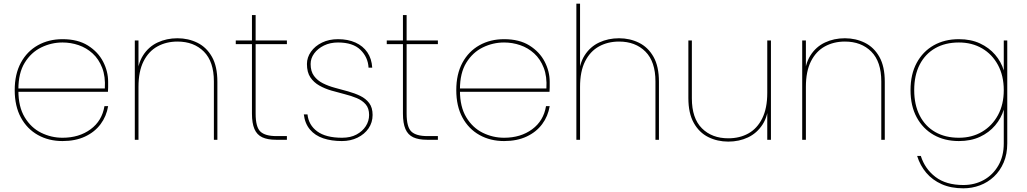

<svg xmlns="http://www.w3.org/2000/svg" viewBox="-20 -760 5582 1044"><path d="M70 -261V-279H550Q554 -344 535.5 -391.5Q517 -439 483.5 -469.5Q450 -500 407.5 -514.5Q365 -529 320 -529Q259 -529 204 -502Q149 -475 114.5 -419Q80 -363 80 -275V-267Q80 -179 114.5 -122Q149 -65 204 -38Q259 -11 320 -11Q410 -11 472.5 -57Q535 -103 548 -183H568Q559 -128 527 -85Q495 -42 442.5 -17.5Q390 7 320 7Q245 7 186 -26Q127 -59 93.5 -121Q60 -183 60 -270Q60 -357 93.5 -419Q127 -481 186 -514Q245 -547 320 -547Q403 -547 458 -512.5Q513 -478 540.5 -425Q568 -372 568 -315Q568 -296 568 -285.5Q568 -275 567 -261Z M713 0V-540H733V0ZM1143 0V-317Q1143 -425 1088.5 -479.5Q1034 -534 945 -534Q884 -534 836 -507.5Q788 -481 760.5 -426.5Q733 -372 733 -287L725 -340Q728 -412 758 -459Q788 -506 837 -529Q886 -552 945 -552Q1004 -552 1053.5 -527.5Q1103 -503 1132.5 -451Q1162 -399 1162 -315V0Z M1350 -142V-678H1370V-142Q1370 -69 1396 -44.5Q1422 -20 1483 -20H1540V0H1481Q1435 0 1406 -13.5Q1377 -27 1363.5 -58.5Q1350 -90 1350 -142ZM1540 -520H1262V-540H1540Z M1839 7Q1782 7 1737.5 -8Q1693 -23 1665.5 -55.5Q1638 -88 1632 -138H1652Q1658 -80 1705 -45.5Q1752 -11 1840 -11Q1886 -11 1918.5 -28.5Q1951 -46 1969 -74Q1987 -102 1987 -135Q1987 -171 1968.5 -192.5Q1950 -214 1920 -226.5Q1890 -239 1854 -248Q1818 -257 1782 -267.5Q1746 -278 1716 -295Q1686 -312 1667.5 -339.5Q1649 -367 1649 -412Q1649 -448 1671 -479Q1693 -510 1731 -528.5Q1769 -547 1818 -547Q1872 -547 1913 -528.5Q1954 -510 1977.5 -475.5Q2001 -441 2004 -392H1984Q1981 -449 1940 -489Q1899 -529 1818 -529Q1775 -529 1741.5 -512.5Q1708 -496 1688.5 -469.5Q1669 -443 1669 -412Q1669 -372 1687.5 -347Q1706 -322 1736 -307Q1766 -292 1801.5 -282.5Q1837 -273 1873 -263Q1909 -253 1939 -238.5Q1969 -224 1987.5 -199.5Q2006 -175 2006 -135Q2006 -94 1984 -62Q1962 -30 1924 -11.5Q1886 7 1839 7Z M2171 -142V-678H2191V-142Q2191 -69 2217 -44.5Q2243 -20 2304 -20H2361V0H2302Q2256 0 2227 -13.5Q2198 -27 2184.5 -58.5Q2171 -90 2171 -142ZM2361 -520H2083V-540H2361Z M2471 -261V-279H2951Q2955 -344 2936.5 -391.5Q2918 -439 2884.5 -469.5Q2851 -500 2808.5 -514.5Q2766 -529 2721 -529Q2660 -529 2605 -502Q2550 -475 2515.5 -419Q2481 -363 2481 -275V-267Q2481 -179 2515.5 -122Q2550 -65 2605 -38Q2660 -11 2721 -11Q2811 -11 2873.5 -57Q2936 -103 2949 -183H2969Q2960 -128 2928 -85Q2896 -42 2843.5 -17.5Q2791 7 2721 7Q2646 7 2587 -26Q2528 -59 2494.5 -121Q2461 -183 2461 -270Q2461 -357 2494.5 -419Q2528 -481 2587 -514Q2646 -547 2721 -547Q2804 -547 2859 -512.5Q2914 -478 2941.5 -425Q2969 -372 2969 -315Q2969 -296 2969 -285.5Q2969 -275 2968 -261Z M3114 0V-740H3134V0ZM3544 0V-317Q3544 -425 3489.5 -479.5Q3435 -534 3346 -534Q3285 -534 3237 -507.5Q3189 -481 3161.5 -426.5Q3134 -372 3134 -287L3126 -340Q3129 -412 3159 -459Q3189 -506 3238 -529Q3287 -552 3346 -552Q3405 -552 3454.5 -527.5Q3504 -503 3533.5 -451Q3563 -399 3563 -315V0Z M4172 -540V0H4152V-540ZM3742 -540V-225Q3742 -117 3796.5 -62.5Q3851 -8 3940 -8Q4002 -8 4049.5 -34.5Q4097 -61 4124.5 -116Q4152 -171 4152 -255L4159 -202Q4157 -130 4126.5 -83Q4096 -36 4047.5 -13Q3999 10 3940 10Q3881 10 3831.5 -14.5Q3782 -39 3752.5 -91.5Q3723 -144 3723 -227V-540Z M4342 0V-540H4362V0ZM4772 0V-317Q4772 -425 4717.5 -479.5Q4663 -534 4574 -534Q4513 -534 4465 -507.5Q4417 -481 4389.5 -426.5Q4362 -372 4362 -287L4354 -340Q4357 -412 4387 -459Q4417 -506 4466 -529Q4515 -552 4574 -552Q4633 -552 4682.5 -527.5Q4732 -503 4761.5 -451Q4791 -399 4791 -315V0Z M5194 -547Q5259 -547 5308.5 -524Q5358 -501 5391 -462.5Q5424 -424 5438 -377V-540H5457V20Q5457 78 5437.5 123.5Q5418 169 5384.5 200.5Q5351 232 5308 248Q5265 264 5218 264Q5151 264 5100.5 241.5Q5050 219 5016.5 179.5Q4983 140 4967 88H4987Q5009 158 5066.5 202Q5124 246 5218 246Q5280 246 5329.5 218.5Q5379 191 5408.5 140Q5438 89 5438 20V-164Q5424 -117 5391 -78Q5358 -39 5308.5 -16Q5259 7 5194 7Q5116 7 5057 -26.5Q4998 -60 4964.5 -122Q4931 -184 4931 -270Q4931 -356 4964.5 -418Q4998 -480 5057 -513.5Q5116 -547 5194 -547ZM5438 -270Q5438 -348 5406.5 -406.5Q5375 -465 5320 -497Q5265 -529 5194 -529Q5120 -529 5065.5 -498Q5011 -467 4981 -409Q4951 -351 4951 -270Q4951 -190 4981 -131.5Q5011 -73 5065.5 -42Q5120 -11 5194 -11Q5265 -11 5320 -43.5Q5375 -76 5406.5 -134Q5438 -192 5438 -270Z"/></svg>

Font: Poppins Devanagari Thin
Style: Regular
Weight: 100
Designer: Ninad Kale (Devanagari), Jonny Pinhorn (Latin)
Foundry: Indian Type Foundry
Version: 4.005